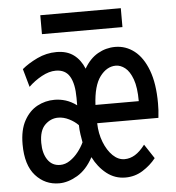

<svg xmlns="http://www.w3.org/2000/svg" viewBox="-51 -725 717 784"><g transform="rotate(-5 308.0 -333.0)"><path d="M160.5 12Q102.5 12 63.8 -31.2Q25 -74.5 25 -159.5Q25 -218.5 45.8 -256.2Q66.5 -294 99.5 -311.8Q132.5 -329.5 170.5 -329.5Q193.5 -329.5 216 -322.5Q238.5 -315.5 261 -299V-329.5Q261 -387 243.2 -417.2Q225.5 -447.5 186 -447.5Q158.5 -447.5 128 -430.8Q97.5 -414 74 -391L53 -465.5Q78.5 -487 116.2 -505Q154 -523 195.5 -523Q238 -523 265.8 -502.5Q293.5 -482 308.5 -445Q331.5 -485 364.8 -504Q398 -523 436 -523Q479.5 -523 514.5 -495.8Q549.5 -468.5 570 -414Q590.5 -359.5 590.5 -278.5Q590.5 -265 589.8 -250.2Q589 -235.5 587 -219H336Q337 -176.5 351 -141Q365 -105.5 387 -84.2Q409 -63 435 -63Q457.5 -63 478 -75.5Q498.5 -88 519 -115L557.5 -56.5Q535.5 -28.5 503.2 -8.2Q471 12 432 12Q389 12 355.2 -14.5Q321.5 -41 300.5 -83Q273.5 -33 235 -10.5Q196.5 12 160.5 12ZM171 -62.5Q192 -62.5 211.2 -75.5Q230.5 -88.5 245.5 -107.8Q260.5 -127 269.5 -146.5Q267 -159.5 264 -179.8Q261 -200 261 -217.5Q245.5 -233.5 223.2 -244.5Q201 -255.5 179 -255.5Q148.5 -255.5 125 -232.5Q101.5 -209.5 101.5 -159Q101.5 -116 119.8 -89.2Q138 -62.5 171 -62.5ZM335.5 -294H513Q513 -350.5 500.8 -384Q488.5 -417.5 470 -432Q451.5 -446.5 432 -446.5Q395 -446.5 367.2 -409.5Q339.5 -372.5 335.5 -294ZM143 -601V-678.5H473V-601Z"/></g></svg>

Font: Overpass Mono Light Medium
Style: Regular
Weight: 500
Monospace: yes
Version: Version 4.000